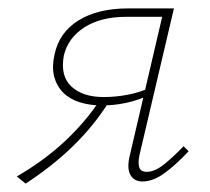

<svg xmlns="http://www.w3.org/2000/svg" viewBox="-20 -428 499 457"><path d="M319 4Q306 4 297.5 -3Q289 -10 286.5 -22.5Q284 -35 288 -54L366 -388H281Q220 -388 181 -363Q142 -338 132 -296Q123 -247 150 -222Q177 -197 227 -197Q255 -197 284 -202.5Q313 -208 339 -220L336 -202Q308 -189 279.5 -183Q251 -177 223 -177Q194 -177 170 -184.5Q146 -192 130.5 -207.5Q115 -223 109 -245.5Q103 -268 110 -299Q121 -351 167 -379.5Q213 -408 285 -408H394L312 -59Q308 -40 311.5 -29.5Q315 -19 329 -19Q348 -19 369.5 -36Q391 -53 417 -80L429 -68Q398 -35 371 -15.5Q344 4 319 4ZM41 9 20 -8Q84 -45 133.5 -91Q183 -137 218 -190L237 -182Q202 -127 153 -79.5Q104 -32 41 9Z"/></svg>

Font: Ysabeau Office Thin
Style: Italic
Weight: 250
Italic angle: -12°
Designer: Christian Thalmann (Catharsis Fonts)
Version: Version 2.001;gftools[0.9.30]; featfreeze: tnum,lnum,ss02